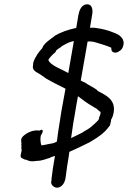

<svg xmlns="http://www.w3.org/2000/svg" viewBox="-20 -775 596 894"><path d="M135 -483C134 -479 134 -476 134 -471C129 -453 142 -443 153 -437C154 -437 174 -424 174 -424C181 -419 189 -413 198 -407H199C228 -390 254 -378 285 -362L266 -258C261 -227 257 -197 252 -169C250 -152 247 -138 246 -124L244 -115C239 -113 228 -107 221 -107C217 -107 184 -99 173 -98C165 -119 169 -143 171 -146C174 -150 180 -159 179 -166C178 -176 164 -167 164 -167C134 -172 102 -156 86 -139C75 -128 79 -115 80 -107C79 -103 79 -98 80 -93C78 -86 81 -78 81 -75C80 -65 69 -41 84 -38C88 -35 96 -32 96 -32H98C102 -32 110 -27 119 -25C130 -23 140 -24 152 -26C175 -26 191 -34 212 -40H213V-41C220 -44 225 -46 236 -49L229 -8C226 7 225 21 223 34C221 44 221 53 220 58V59V63L218 74C219 88 232 99 247 99C272 97 284 70 286 48L288 33C290 24 290 14 292 3C294 -11 296 -24 299 -40L303 -68C332 -81 365 -96 392 -110H393C428 -131 466 -153 490 -189L492 -190V-191C492 -193 493 -195 494 -200C496 -205 497 -209 497 -217C500 -222 504 -230 506 -237C527 -310 473 -331 434 -352L433 -354V-355C417 -368 395 -377 378 -389L377 -390C370 -393 362 -396 356 -400L388 -582H403C405 -581 408 -581 412 -581C417 -580 424 -578 431 -576C457 -568 475 -563 498 -553C497 -540 503 -530 516 -530C521 -530 528 -531 534 -536C545 -541 553 -553 555 -567C557 -577 555 -586 550 -595C535 -618 512 -621 486 -632H485C463 -639 442 -643 417 -646H399L409 -706C413 -726 411 -755 386 -755C359 -755 349 -726 345 -705L335 -645C297 -637 265 -626 234 -608V-607C225 -600 214 -593 206 -586C198 -579 182 -568 177 -551C161 -534 144 -511 135 -484ZM205 -496C212 -509 227 -523 238 -532L239 -534L240 -536C241 -542 252 -548 261 -554C266 -558 270 -562 277 -565C293 -574 302 -579 324 -584L298 -435C269 -452 228 -465 209 -488C208 -489 206 -493 205 -496ZM335 -283 343 -327C364 -311 387 -293 413 -279C415 -277 418 -275 423 -273C424 -272 428 -270 432 -267L442 -258C444 -257 445 -255 448 -254V-247L447 -246L448 -245V-242L446 -241V-240C445 -236 444 -232 441 -228V-226C441 -225 442 -226 442 -225C440 -222 440 -219 438 -216C434 -212 428 -205 421 -199L404 -184C401 -182 397 -179 393 -176C385 -170 374 -166 364 -158C361 -156 311 -132 311 -132C314 -154 318 -177 321 -201C326 -227 330 -254 335 -283Z"/></svg>

Font: Scribbler
Style: BdIta
Weight: 700
Designer: Mew Too
Foundry: Cannot Into Space Fonts
Version: Version 1.001